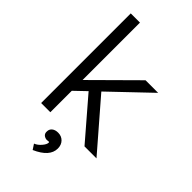

<svg xmlns="http://www.w3.org/2000/svg" viewBox="-292 -816 1121 1121"><g transform="rotate(45 268.5 -255.5)"><path d="M71 0V-740H147V-266L408 -525H512L272 -296L528 0H429L218 -245L147 -177V0ZM209 197Q230 189 248 168Q266 147 266 132Q266 128 262.5 127.5Q259 127 252.5 128.5Q246 130 238 128Q210 120 212 93Q212 75 226 63.5Q240 52 264 52Q292 52 310 70.5Q328 89 328 119Q328 186 230 229Z"/></g></svg>

Font: Easer Grotesk Light
Style: Regular
Weight: 300
Designer: Boardeaser, Bonnie Shaver-Troup, Thomas Jockin
Foundry: Lexend
Version: Version 1.008;Glyphs 3.1.2 (3151)